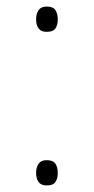

<svg xmlns="http://www.w3.org/2000/svg" viewBox="-20 -556 286 585"><path d="M122 -459Q105 -459 97.5 -469.5Q90 -480 90 -497Q90 -514 97.5 -525Q105 -536 122 -536Q142 -536 149 -525Q156 -514 156 -497Q156 -480 149 -469.5Q142 -459 122 -459ZM122 9Q105 9 97.5 -1.5Q90 -12 90 -29Q90 -46 97.5 -57Q105 -68 122 -68Q142 -68 149 -57Q156 -46 156 -29Q156 -12 149 -1.5Q142 9 122 9Z"/></svg>

Font: Noto Sans Bengali UI ExtraLight
Style: Regular
Weight: 200
Designer: Jelle Bosma - Monotype Design Team
Foundry: Monotype Imaging Inc.
Version: Version 2.003; ttfautohint (v1.8.4.7-5d5b)